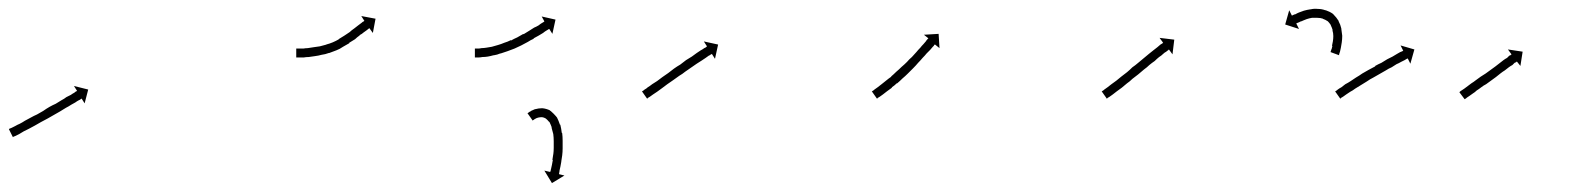

<svg xmlns="http://www.w3.org/2000/svg" viewBox="-24 -292 3544 431"><path d="M-3 -3Q-1 -4 2 -5Q6 -7 10 -9Q15 -12 20 -14Q26 -17 32 -21Q38 -24 45 -28Q52 -32 59 -35Q66 -39 73 -43Q80 -48 87 -52Q94 -56 101 -59Q108 -63 114 -67Q120 -70 125 -74Q131 -77 135 -79Q139 -82 143 -84Q145 -86 147 -87Q148 -87 149 -88L142 -99L174 -91L166 -60L159 -71Q159 -70 158 -70Q156 -68 153 -67Q149 -65 145 -62Q141 -60 136 -57Q130 -53 124 -50Q118 -46 111 -42Q104 -38 97 -34Q90 -30 83 -26Q76 -22 68 -18Q61 -14 54 -10Q48 -7 41 -3Q35 0 29 3Q24 6 19 9Q15 11 11 13Q8 14 6 15Q5 16 5 16L-4 -2Q-4 -2 -3 -3Z M643 -183Q645 -183 648 -183Q648 -183 648 -183Q648 -183 648 -183Q648 -183 648 -183Q648 -183 648 -183Q652 -183 657 -183Q657 -183 657 -183Q657 -183 657 -183Q657 -183 657 -183Q657 -183 657 -183Q662 -184 668 -184Q668 -184 668 -184Q668 -184 668 -184Q668 -184 667.5 -184Q667 -184 667 -184Q674 -185 680 -186Q680 -186 680 -186Q680 -186 680 -186Q680 -186 680 -186Q680 -186 680 -186Q687 -187 694 -188Q694 -188 694 -188Q694 -188 694 -188Q694 -188 694 -188Q694 -188 694 -188Q701 -190 709 -192Q709 -192 709 -192Q709 -192 708 -192Q708 -192 708 -192Q708 -192 708 -192Q716 -194 723 -197Q723 -197 723 -197Q723 -197 723 -197Q723 -197 723 -197Q723 -197 723 -197Q730 -200 737 -204Q737 -204 736.5 -204Q736 -204 736 -204Q736 -204 736 -204Q736 -204 736 -204Q743 -208 749 -212Q749 -212 749 -212Q749 -212 749 -212Q749 -212 749 -212Q749 -212 749 -212Q755 -216 761 -220Q761 -220 761 -220Q761 -220 761 -220Q761 -220 761 -220Q761 -220 761 -220Q765 -224 771 -228Q776 -232 780 -235Q780 -235 780 -235Q780 -235 780 -235Q780 -235 780 -235Q780 -235 780 -235Q784 -238 788 -241Q788 -241 788 -241Q788 -241 788 -241Q788 -241 788 -241Q788 -241 788 -241Q790 -243 792 -244Q792 -244 792.5 -244Q793 -244 793 -244Q793 -244 793 -244Q793 -244 793 -244Q793 -245 794 -245L787 -256L819 -250L813 -218L805 -229Q805 -228 804 -228Q804 -228 804 -228Q804 -228 804 -228Q804 -228 804 -228Q804 -228 804 -228Q802 -226 799 -224Q799 -224 799 -224Q799 -224 799 -224Q799 -224 799 -224Q799 -224 799 -224Q796 -222 792 -219Q792 -219 792 -219Q792 -219 792 -219Q792 -219 792 -219Q792 -219 792 -219Q789 -216 783 -213H784Q777 -208 773 -204Q773 -204 773 -204Q773 -204 773 -204Q773 -204 773 -204Q773 -204 773 -204Q767 -200 760 -196Q760 -196 760 -195.5Q760 -195 760 -195Q760 -195 760 -195Q760 -195 760 -195Q753 -191 746 -187Q746 -187 746 -187Q746 -187 746 -187Q746 -187 746 -187Q746 -187 746 -187Q739 -182 731 -179Q731 -179 731 -179Q731 -179 731 -179Q731 -179 731 -179Q731 -179 731 -179Q723 -176 715 -173Q715 -173 715 -173Q715 -173 715 -173Q714 -173 714 -173Q714 -173 714 -173Q706 -170 698 -169Q698 -169 698 -169Q698 -169 698 -169Q698 -169 698 -169Q698 -169 698 -169Q691 -167 683 -166Q683 -166 683 -166Q683 -166 683 -166Q683 -166 683 -166Q683 -166 683 -166Q676 -165 669 -164Q669 -164 669 -164Q669 -164 669 -164Q669 -164 669 -164Q669 -164 669 -164Q663 -164 658 -163Q658 -163 658 -163Q658 -163 658 -163Q658 -163 658 -163Q658 -163 658 -163Q653 -163 649 -163Q649 -163 649 -163Q649 -163 649 -163Q649 -163 649 -163Q649 -163 649 -163Q645 -163 643 -163Q642 -163 641 -163V-183Q642 -183 643 -183Z M1044 -183Q1044 -183 1044 -183Q1044 -183 1044 -183Q1044 -183 1044 -183Q1044 -183 1044 -183Q1046 -183 1049 -183Q1049 -183 1049 -183Q1049 -183 1049 -183Q1049 -183 1049 -183Q1049 -183 1049 -183Q1053 -183 1057 -184Q1057 -184 1057 -184Q1057 -184 1057 -184Q1057 -184 1057 -184Q1057 -184 1057 -184Q1062 -184 1068 -185Q1068 -185 1068 -185Q1068 -185 1068 -185Q1068 -185 1068 -185Q1068 -185 1068 -185Q1074 -186 1080 -187Q1080 -187 1080 -187Q1080 -187 1080 -187Q1080 -187 1080 -187Q1080 -187 1080 -187Q1087 -189 1094 -191Q1094 -191 1094 -191Q1094 -191 1094 -191Q1094 -191 1094 -191Q1094 -191 1094 -191Q1101 -193 1108 -196Q1108 -196 1108 -196Q1108 -196 1108 -196Q1108 -196 1108 -196Q1108 -196 1108 -196Q1115 -198 1123 -202Q1123 -202 1123 -201.5Q1123 -201 1123 -201Q1123 -201 1123 -201Q1123 -201 1123 -201Q1130 -205 1137 -208Q1137 -208 1137 -208Q1137 -208 1137 -208Q1137 -208 1137 -208Q1137 -208 1137 -208Q1144 -212 1151 -216Q1151 -216 1151 -216Q1151 -216 1151 -215Q1151 -215 1151 -215Q1151 -215 1151 -215Q1157 -219 1164 -223Q1164 -223 1164 -223Q1164 -223 1164 -223Q1164 -223 1164 -223Q1164 -223 1164 -223Q1169 -226 1175 -230Q1180 -232 1185 -235Q1190 -239 1192 -240Q1195 -242 1197 -243Q1198 -244 1198 -244L1192 -255L1223 -248L1216 -216L1209 -227Q1208 -227 1207 -226Q1205 -225 1202 -223Q1200 -222 1195 -218Q1190 -215 1185 -212Q1180 -209 1174 -206Q1174 -206 1174 -206Q1174 -206 1174 -206Q1174 -206 1174 -205.5Q1174 -205 1174 -205Q1167 -202 1161 -198Q1161 -198 1161 -198Q1161 -198 1161 -198Q1161 -198 1161 -198Q1161 -198 1161 -198Q1153 -194 1146 -190Q1146 -190 1146 -190Q1146 -190 1146 -190Q1146 -190 1146 -190Q1146 -190 1146 -190Q1139 -187 1131 -183Q1131 -183 1131 -183Q1131 -183 1131 -183Q1131 -183 1131 -183Q1131 -183 1131 -183Q1123 -180 1115 -177Q1115 -177 1115 -177Q1115 -177 1115 -177Q1115 -177 1115 -177Q1115 -177 1115 -177Q1107 -174 1100 -172Q1100 -172 1099.5 -172Q1099 -172 1099 -172Q1099 -172 1099 -172Q1099 -172 1099 -172Q1092 -169 1085 -168Q1085 -168 1084.5 -168Q1084 -168 1084 -168Q1084 -168 1084 -168Q1084 -168 1084 -168Q1077 -166 1071 -165Q1071 -165 1071 -165Q1071 -165 1071 -165Q1071 -165 1071 -165Q1071 -165 1071 -165Q1065 -164 1059 -164Q1059 -164 1059 -164Q1059 -164 1059 -164Q1059 -164 1059 -164Q1059 -164 1059 -164Q1054 -163 1050 -163Q1050 -163 1050 -163Q1050 -163 1050 -163Q1050 -163 1050 -163Q1050 -163 1050 -163Q1047 -163 1044 -163Q1044 -163 1044 -163Q1044 -163 1044 -163Q1044 -163 1044 -163Q1044 -163 1044 -163Q1043 -163 1042 -163V-183Q1043 -183 1044 -183ZM1162 -39Q1162 -39 1162 -39Q1162 -39 1162 -39Q1162 -39 1162 -39Q1162 -39 1162 -39Q1164 -41 1167 -42Q1167 -42 1167.5 -42.5Q1168 -43 1168 -43Q1168 -43 1168 -43Q1168 -43 1168 -43Q1172 -45 1177 -47Q1177 -47 1177 -47Q1177 -47 1178 -47Q1178 -47 1178 -47Q1178 -47 1178 -47Q1185 -49 1192 -49Q1192 -49 1193 -49Q1194 -49 1194 -49Q1203 -48 1211 -44Q1211 -44 1211 -43Q1212 -43 1212 -43Q1219 -37 1225 -30Q1225 -30 1225 -29.5Q1225 -29 1225 -29Q1226 -29 1226 -29Q1230 -21 1233 -12Q1233 -12 1233.5 -12Q1234 -12 1234 -12Q1234 -12 1234 -11.5Q1234 -11 1234 -11Q1236 -3 1237 6Q1237 6 1237 6Q1237 6 1237 6Q1237 6 1237.5 6.5Q1238 7 1238 7Q1239 15 1239 24Q1239 24 1239 24Q1239 24 1239 24Q1239 24 1239 24Q1239 24 1239 24Q1239 33 1239 41Q1239 41 1239 41Q1239 41 1239 41Q1239 41 1239 41Q1239 41 1239 41Q1239 49 1238 57Q1238 57 1238 57Q1238 57 1238 57Q1238 57 1238 57Q1238 57 1238 57Q1237 64 1236 70Q1236 70 1236 70.5Q1236 71 1236 71Q1236 71 1236 71Q1236 71 1236 71Q1235 77 1234 82Q1234 82 1234 82Q1234 82 1234 82Q1234 82 1234 82Q1234 82 1234 82Q1233 87 1232 91Q1232 91 1232 91Q1232 91 1232 91Q1232 91 1232 91Q1232 91 1232 91Q1232 94 1231 97Q1231 98 1231 99L1243 102L1215 119L1198 91L1211 94Q1211 93 1212 92Q1212 90 1213 87Q1213 87 1213 87Q1213 87 1213 87Q1213 87 1213 87Q1213 87 1213 87Q1214 83 1215 78Q1215 78 1215 78Q1215 78 1215 78Q1215 78 1215 78Q1215 78 1215 78Q1216 73 1217 67Q1217 67 1217 67Q1217 67 1217 67Q1217 67 1216.5 67Q1216 67 1216 67Q1217 61 1218 54Q1218 54 1218 54Q1218 54 1218 55Q1218 55 1218 55Q1218 55 1218 55Q1219 47 1219 40Q1219 40 1219 40Q1219 40 1219 40Q1219 40 1219 40Q1219 40 1219 40Q1219 33 1219 25Q1219 25 1219 25Q1219 25 1219 25Q1219 25 1219 25Q1219 25 1219 25Q1219 17 1218 9Q1218 9 1218 9Q1218 9 1218 9Q1218 9 1218 9Q1218 9 1218 9Q1216 1 1214 -6Q1214 -6 1214 -6Q1214 -6 1214 -6Q1215 -6 1215 -5.5Q1215 -5 1215 -5Q1212 -13 1209 -19Q1209 -19 1209 -18Q1209 -18 1209 -18Q1209 -18 1209 -18Q1205 -23 1200 -27Q1200 -27 1201 -26Q1201 -26 1201 -26Q1196 -29 1191 -29Q1191 -29 1192 -29Q1193 -29 1193 -29Q1188 -29 1184 -28Q1184 -28 1184 -28Q1184 -28 1184 -28Q1184 -28 1184 -28Q1184 -28 1184 -28Q1180 -27 1177 -25Q1177 -25 1177 -25Q1177 -25 1177 -25Q1177 -25 1177 -25Q1177 -25 1177 -25Q1175 -24 1173 -22Q1173 -22 1173 -22Q1173 -22 1173 -22Q1173 -22 1173 -22.5Q1173 -23 1173 -23Q1172 -22 1172 -21L1160 -38Q1161 -38 1162 -39Z M1419 -88Q1421 -89 1423 -91Q1427 -93 1430 -96Q1435 -99 1440 -103Q1445 -106 1451 -110Q1456 -114 1463 -119Q1470 -124 1476 -128Q1483 -133 1489 -138Q1496 -143 1503 -147Q1510 -152 1516 -157Q1522 -161 1529 -165Q1534 -169 1540 -173Q1545 -176 1549 -179Q1553 -181 1557 -184Q1560 -185 1562 -187Q1562 -187 1563 -188L1556 -199L1588 -192L1581 -160L1574 -171Q1573 -170 1572 -170Q1570 -168 1567 -167Q1564 -165 1560 -162Q1556 -159 1551 -156Q1545 -152 1540 -149Q1534 -145 1527 -140Q1521 -136 1514 -131Q1508 -126 1501 -122Q1494 -117 1487 -112Q1481 -108 1474 -103Q1467 -98 1462 -94Q1456 -90 1451 -86Q1446 -83 1442 -80Q1438 -77 1435 -75Q1432 -73 1430 -72Q1429 -71 1429 -70L1417 -87Q1418 -87 1419 -88Z M1935 -88Q1937 -89 1939 -91Q1942 -93 1946 -96Q1946 -96 1946 -96Q1946 -96 1946 -96Q1946 -96 1946 -96Q1946 -96 1946 -96Q1950 -99 1955 -103Q1955 -103 1955 -103Q1955 -103 1955 -103Q1955 -103 1955 -103Q1955 -103 1955 -103Q1960 -107 1965 -111Q1965 -111 1965 -111Q1965 -111 1965 -111Q1965 -111 1965 -111Q1965 -111 1965 -111Q1971 -116 1977 -120Q1977 -120 1976.5 -120Q1976 -120 1976 -120Q1976 -120 1976 -120Q1976 -120 1976 -120Q1982 -125 1988 -131Q1988 -131 1988 -131Q1988 -131 1988 -131Q1988 -131 1988 -131Q1988 -131 1988 -131Q1994 -136 2000 -142Q2000 -142 2000 -142Q2000 -142 2000 -142Q2000 -142 2000 -142Q2000 -142 2000 -142Q2006 -147 2012 -153Q2012 -153 2012 -153Q2012 -153 2012 -153Q2012 -153 2012 -153Q2012 -153 2012 -153Q2017 -159 2023 -164Q2023 -164 2023 -164Q2023 -164 2023 -164Q2023 -164 2023 -164Q2023 -164 2023 -164Q2028 -170 2033 -175Q2037 -180 2042 -185Q2045 -189 2049 -193Q2052 -197 2055 -200Q2055 -201 2058 -204Q2059 -205 2060 -206L2050 -214L2083 -216L2085 -184L2075 -192Q2074 -192 2073 -191Q2073 -190 2072 -189Q2071 -188 2070 -187Q2067 -183 2064 -180Q2060 -176 2056 -172Q2052 -167 2047 -162Q2042 -156 2037 -151Q2037 -151 2037 -151Q2037 -151 2037 -151Q2037 -151 2037 -151Q2037 -151 2037 -151Q2032 -145 2026 -139Q2026 -139 2026 -139Q2026 -139 2026 -139Q2026 -139 2026 -139Q2026 -139 2026 -139Q2020 -133 2014 -127Q2014 -127 2014 -127Q2014 -127 2014 -127Q2014 -127 2014 -127Q2014 -127 2014 -127Q2008 -121 2002 -116Q2002 -116 2002 -116Q2002 -116 2002 -116Q2002 -116 2002 -116Q2002 -116 2002 -116Q1996 -110 1990 -105Q1990 -105 1989.5 -105Q1989 -105 1989 -105Q1989 -105 1989 -105Q1989 -105 1989 -105Q1984 -100 1978 -96Q1978 -96 1978 -95.5Q1978 -95 1978 -95Q1978 -95 1978 -95Q1978 -95 1978 -95Q1972 -91 1967 -87Q1967 -87 1967 -87Q1967 -87 1967 -87Q1967 -87 1967 -87Q1967 -87 1967 -87Q1962 -83 1958 -80Q1958 -80 1958 -80Q1958 -80 1958 -80Q1958 -80 1958 -80Q1958 -80 1958 -80Q1954 -77 1951 -75Q1948 -73 1946 -72Q1945 -71 1945 -70L1933 -87Q1934 -87 1935 -88Z M2451 -88Q2453 -89 2455 -91Q2458 -93 2462 -96Q2466 -99 2471 -103Q2476 -107 2482 -111Q2487 -115 2493 -120Q2499 -125 2506 -130Q2512 -135 2518 -141Q2524 -145 2531 -151Q2538 -157 2543 -161Q2549 -166 2555 -171Q2560 -175 2565 -179Q2570 -183 2574 -186Q2578 -189 2581 -192Q2584 -194 2586 -195Q2586 -196 2587 -196L2579 -207L2612 -203L2608 -170L2600 -181Q2599 -180 2598 -179Q2596 -178 2594 -176Q2590 -174 2587 -171Q2583 -167 2578 -164Q2573 -160 2568 -155Q2562 -151 2556 -146Q2551 -141 2544 -136Q2537 -130 2531 -125Q2524 -120 2518 -115Q2512 -109 2506 -105Q2500 -100 2494 -95Q2488 -91 2483 -87Q2478 -83 2474 -80Q2470 -77 2467 -75Q2464 -73 2462 -72Q2461 -71 2461 -70L2449 -87Q2450 -87 2451 -88ZM2963 -177Q2963 -177 2963 -177Q2963 -177 2963 -177Q2963 -177 2963 -176.5Q2963 -176 2963 -176Q2964 -179 2965 -182Q2965 -182 2965 -181.5Q2965 -181 2965 -181Q2965 -181 2965 -181Q2965 -181 2965 -181Q2966 -185 2967 -189Q2967 -189 2967 -189Q2967 -189 2967 -189Q2967 -189 2966.5 -189Q2966 -189 2966 -189Q2967 -194 2968 -199Q2968 -199 2968 -199Q2968 -199 2968 -199Q2968 -199 2968 -199Q2968 -199 2968 -199Q2969 -205 2969 -211Q2969 -211 2969 -211Q2969 -211 2969 -211Q2969 -211 2969 -211Q2969 -211 2969 -211Q2969 -218 2967 -224Q2967 -224 2967 -224Q2967 -224 2968 -224Q2968 -224 2968 -223.5Q2968 -223 2968 -223Q2966 -230 2963 -236Q2963 -236 2963 -236Q2964 -235 2964 -235Q2964 -235 2964 -235Q2960 -241 2956 -245Q2956 -245 2956 -245Q2957 -244 2957 -244Q2951 -248 2945 -250Q2945 -250 2945 -250Q2945 -250 2946 -250Q2946 -250 2946 -250Q2946 -250 2946 -250Q2940 -252 2933 -252Q2933 -252 2933 -252Q2933 -252 2933 -252Q2933 -252 2933 -252Q2933 -252 2933 -252Q2927 -252 2920 -252Q2920 -252 2920 -252Q2920 -252 2921 -252Q2921 -252 2921 -252Q2921 -252 2921 -252Q2915 -251 2909 -249Q2909 -249 2909 -249Q2909 -249 2909 -249Q2909 -249 2909 -249Q2909 -249 2909 -249Q2904 -247 2899 -245Q2899 -245 2899 -245Q2899 -245 2899 -245Q2899 -245 2899.5 -245Q2900 -245 2900 -245Q2895 -244 2892 -242Q2892 -242 2892 -242Q2892 -242 2892 -242Q2892 -242 2892 -242Q2892 -242 2892 -242Q2889 -241 2887 -240Q2887 -240 2887 -240Q2887 -240 2887 -240Q2887 -240 2887 -240Q2887 -240 2887 -240Q2886 -240 2886 -239L2892 -227L2861 -237L2870 -269L2876 -257Q2877 -257 2878 -258Q2878 -258 2878 -258Q2878 -258 2878 -258Q2878 -258 2878 -258Q2878 -258 2878 -258Q2881 -259 2883 -260Q2883 -260 2883.5 -260Q2884 -260 2884 -260Q2884 -260 2884 -260Q2884 -260 2884 -260Q2887 -262 2892 -264Q2892 -264 2892 -264Q2892 -264 2892 -264Q2892 -264 2892 -264Q2892 -264 2892 -264Q2897 -266 2903 -268Q2903 -268 2903 -268Q2903 -268 2903 -268Q2903 -268 2903 -268Q2903 -268 2903 -268Q2910 -270 2917 -271Q2917 -271 2917 -271Q2917 -271 2917 -271Q2917 -271 2917.5 -271Q2918 -271 2918 -271Q2926 -273 2934 -272Q2934 -272 2934 -272Q2934 -272 2934 -272Q2934 -272 2934 -272Q2934 -272 2934 -272Q2943 -272 2951 -269Q2951 -269 2951 -269Q2951 -269 2952 -269Q2952 -269 2952 -269Q2952 -269 2952 -269Q2961 -266 2968 -261Q2968 -261 2969 -260Q2969 -260 2969 -260Q2976 -253 2981 -245Q2981 -245 2981 -245Q2981 -245 2981 -245Q2981 -244 2981 -244Q2985 -237 2987 -228Q2987 -228 2987 -228Q2987 -228 2987 -228Q2987 -228 2987 -227.5Q2987 -227 2987 -227Q2988 -220 2989 -212Q2989 -212 2989 -212Q2989 -212 2989 -211Q2989 -211 2989 -211Q2989 -211 2989 -211Q2989 -204 2988 -197Q2988 -197 2988 -197Q2988 -197 2988 -197Q2988 -197 2988 -197Q2988 -197 2988 -197Q2987 -191 2986 -185Q2986 -185 2986 -185Q2986 -185 2986 -185Q2986 -185 2986 -185Q2986 -185 2986 -185Q2985 -180 2984 -176Q2984 -176 2984 -176Q2984 -176 2984 -176Q2984 -176 2984 -176Q2984 -176 2984 -176Q2983 -173 2982 -170Q2982 -170 2982 -170Q2982 -170 2982 -170Q2982 -170 2982 -170Q2982 -170 2982 -170Q2982 -169 2982 -168L2963 -175Q2963 -176 2963 -177Z M2975 -88Q2977 -89 2979 -91Q2983 -94 2987 -96Q2991 -99 2996 -103Q3002 -106 3008 -110Q3014 -114 3020 -118Q3027 -122 3034 -127Q3041 -131 3048 -135Q3056 -139 3063 -143V-144Q3070 -148 3077 -151Q3083 -155 3090 -159Q3096 -162 3102 -165Q3107 -168 3112 -171Q3114 -172 3115.5 -173Q3117 -174 3119 -175Q3122 -176 3124 -177Q3125 -178 3126 -178L3120 -190L3151 -181L3142 -149L3136 -161Q3135 -160 3134 -160Q3132 -159 3129 -157Q3127 -156 3125 -155Q3123 -154 3121 -153Q3116 -150 3111 -148Q3105 -144 3100 -141Q3093 -138 3087 -134Q3080 -130 3073 -126Q3066 -122 3059 -118Q3051 -114 3044 -109Q3038 -105 3031 -101Q3025 -97 3018 -93Q3013 -89 3007 -86Q3002 -83 2998 -80Q2994 -77 2991 -75Q2988 -73 2986 -72Q2985 -71 2985 -70L2973 -87Q2974 -87 2975 -88Z M3253 -86Q3255 -88 3257 -89Q3260 -91 3263 -93Q3267 -96 3271 -99Q3275 -102 3279 -105Q3284 -108 3289 -112Q3295 -116 3300 -120Q3306 -124 3311 -127Q3317 -131 3322 -135Q3327 -139 3333 -143Q3338 -147 3342 -150Q3347 -154 3351 -157Q3355 -160 3359 -162Q3362 -165 3364 -167Q3367 -168 3368 -169Q3369 -170 3369 -170L3361 -181L3394 -176L3389 -144L3381 -154Q3381 -154 3380 -153Q3379 -152 3376 -151Q3374 -149 3371 -146Q3367 -144 3363 -141Q3359 -138 3354 -134Q3349 -131 3344 -127Q3339 -123 3334 -119Q3328 -115 3323 -111Q3317 -107 3312 -103Q3306 -100 3301 -96Q3296 -92 3291 -89Q3287 -85 3282 -82Q3279 -80 3275 -77Q3271 -74 3269 -73Q3267 -71 3265 -70Q3264 -70 3264 -69L3252 -85Q3253 -86 3253 -86Z"/></svg>

Font: FRB American Cursive Just Arrows Light
Style: Italic
Weight: 300
Italic angle: -25°
Version: Version 2.0;Modular Font Editor K font №1